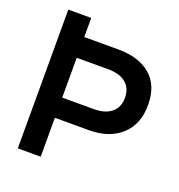

<svg xmlns="http://www.w3.org/2000/svg" viewBox="-136 -877 926 992"><g transform="rotate(20 326.5 -381.5)"><path d="M71 0V-763H197V-658H385Q497 -658 562 -603Q627 -548 627 -439Q627 -334 561 -274Q495 -214 385 -214H197V0ZM371 -325Q433 -325 467.5 -353.5Q502 -382 502 -435Q502 -487 467.5 -515.5Q433 -544 371 -544H197V-325Z"/></g></svg>

Font: Open Sauce Sans SemiBold
Style: Regular
Weight: 600
Designer: Alfredo Marco Pradil
Foundry: Creative Sauce Fz LLC
Version: Version 1.477